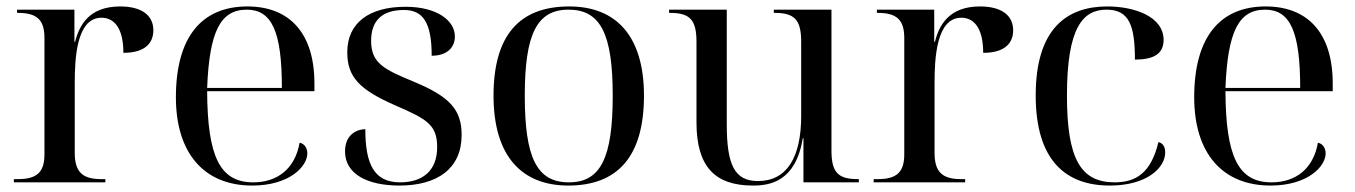

<svg xmlns="http://www.w3.org/2000/svg" viewBox="-20 -566 4207 596"><path d="M23 0H307V-10H294C235 -10 212 -33 212 -92V-307C212 -383 217 -511 295 -511C330 -511 363 -485 363 -402C430 -402 456 -432 456 -472C456 -519 419 -546 353 -546C256 -546 226 -487 213 -436H211V-536H33V-526H36C95 -526 118 -504 118 -448V-87C118 -32 95 -10 36 -10H23Z M763 10C878 10 934 -49 934 -90C934 -105 926 -120 910 -123C896 -42 841 0 766 0C663 0 624 -79 623 -283H956V-307C956 -465 877 -546 748 -546C606 -546 526 -451 526 -264C526 -91 613 10 763 10ZM855 -293H623C630 -468 664 -536 746 -536C824 -536 855 -468 855 -293Z M1220 10C1338 10 1413 -43 1413 -147C1413 -225 1377 -266 1263 -313C1174 -350 1132 -369 1132 -439C1132 -502 1166 -535 1234 -535C1293 -535 1320 -496 1320 -393C1366 -393 1392 -417 1392 -453C1392 -503 1335 -545 1239 -545C1126 -545 1058 -495 1058 -404C1058 -328 1094 -288 1209 -238C1306 -196 1337 -178 1337 -109C1337 -37 1293 0 1222 0C1141 0 1114 -57 1114 -165C1090 -165 1051 -150 1051 -96C1051 -26 1120 10 1220 10Z M1744 10C1898 10 1979 -81 1979 -269C1979 -456 1891 -546 1747 -546C1592 -546 1512 -456 1512 -269C1512 -81 1600 10 1744 10ZM1746 0C1647 0 1609 -75 1609 -269C1609 -461 1647 -536 1745 -536C1844 -536 1882 -461 1882 -269C1882 -75 1844 0 1746 0Z M2317 10C2370 10 2450 -2 2472 -137H2474V0H2646V-10H2643C2581 -10 2561 -31 2561 -99V-536H2382V-526H2385C2447 -526 2467 -504 2467 -436V-206C2467 -77 2422 -4 2333 -4C2260 -4 2236 -54 2236 -181V-536H2057V-526H2060C2122 -526 2142 -504 2142 -436V-186C2142 -49 2199 10 2317 10Z M2692 0H2976V-10H2963C2904 -10 2881 -33 2881 -92V-307C2881 -383 2886 -511 2964 -511C2999 -511 3032 -485 3032 -402C3099 -402 3125 -432 3125 -472C3125 -519 3088 -546 3022 -546C2925 -546 2895 -487 2882 -436H2880V-536H2702V-526H2705C2764 -526 2787 -504 2787 -448V-87C2787 -32 2764 -10 2705 -10H2692Z M3425 10C3540 10 3597 -45 3597 -93C3597 -111 3589 -122 3576 -125C3553 -29 3506 0 3440 0C3335 0 3292 -72 3292 -269C3292 -482 3342 -536 3415 -536C3485 -536 3503 -487 3503 -381C3560 -381 3592 -398 3592 -442C3592 -515 3501 -546 3417 -546C3291 -546 3195 -476 3195 -270C3195 -67 3289 10 3425 10Z M3924 10C4039 10 4095 -49 4095 -90C4095 -105 4087 -120 4071 -123C4057 -42 4002 0 3927 0C3824 0 3785 -79 3784 -283H4117V-307C4117 -465 4038 -546 3909 -546C3767 -546 3687 -451 3687 -264C3687 -91 3774 10 3924 10ZM4016 -293H3784C3791 -468 3825 -536 3907 -536C3985 -536 4016 -468 4016 -293Z"/></svg>

Font: Noto Serif Display
Style: Regular
Weight: 400
Designer: Monotype Design Team
Foundry: Monotype Imaging Inc.
Version: Version 2.009